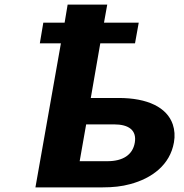

<svg xmlns="http://www.w3.org/2000/svg" viewBox="-20 -809 794 829"><path d="M563 -622 579 -711H429L443 -789H272L259 -711H167L152 -622H243L133 0H424C467 0 506 -4 542 -14C636 -39 714 -97 731 -194C736 -222 734 -248 726 -272C701 -345 618 -386 492 -386H372L413 -622ZM562 -193C553 -140 510 -113 444 -113H324L352 -272H472C537 -272 571 -246 562 -193Z"/></svg>

Font: Asimov
Style: XWidIt
Weight: 500
Designer: Google
Version: Version 2.000980; 2014